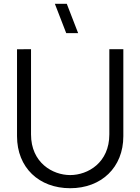

<svg xmlns="http://www.w3.org/2000/svg" viewBox="-20 -980 742 1015"><path d="M351 15C515.5 15 632 -94.5 632 -260V-720H558V-269.5C558 -120 444.5 -54.5 351 -54.5C258.5 -54.5 144 -119.5 144 -269.5V-720L70 -719.5V-260C70 -93.5 186.5 15 351 15ZM270 -960 330 -805H393L333 -960Z"/></svg>

Font: Eudonet
Style: Regular
Weight: 400
Designer: Mikhail Sharanda
Foundry: Mikhail Sharanda
Version: Version 4.503;Glyphs 3.1.2 (3151)